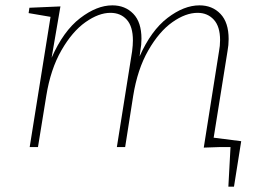

<svg xmlns="http://www.w3.org/2000/svg" viewBox="-20 -550 984 718"><path d="M780 -35 882 -22 855 148H834L842 0H801L742 2L799 -358Q803 -378 803 -400Q803 -451 779.5 -476.5Q756 -502 719 -502Q674 -502 624.5 -467Q575 -432 534.5 -361.5Q494 -291 478 -191L448 0H417L474 -358Q477 -381 477 -399Q477 -451 454 -476.5Q431 -502 393 -502Q349 -502 299.5 -467Q250 -432 209.5 -361.5Q169 -291 153 -191L122 0H91L169 -487L87 -501L90 -521L206 -526L173 -334Q217 -434 279.5 -482Q342 -530 400 -530Q448 -530 478.5 -498.5Q509 -467 509 -405Q509 -382 505 -361L502 -339Q545 -436 606.5 -483Q668 -530 726 -530Q774 -530 804.5 -498Q835 -466 835 -404Q835 -381 831 -360L779 -35Z"/></svg>

Font: Bitter Pro ExtraLight
Style: Italic
Weight: 275
Italic angle: -9°
Designer: Sol Matas, and Bitter project Authors
Foundry: Sol Matas
Version: Version 1.010